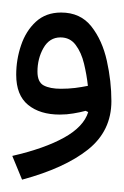

<svg xmlns="http://www.w3.org/2000/svg" viewBox="-98 -728 199 308"><path d="M39.4 -550.2 43.5 -548.2Q36.2 -524.7 4.9 -507.3Q-26.5 -489.8 -78.3 -477.9L-62.6 -439.8Q5.6 -458.2 43.2 -488.1Q80.7 -518 80.7 -565.8Q80.7 -597.7 73.4 -630.5Q66.1 -663.4 48.5 -685.7Q30.9 -707.9 0 -707.9Q-24.4 -707.9 -40.5 -693.1Q-56.5 -678.3 -64.2 -655.4Q-72 -632.5 -72 -608.1Q-72 -575.3 -53 -559.8Q-34 -544.2 -2 -544.2Q9.2 -544.2 19.6 -546Q30 -547.7 39.4 -550.2ZM-37.9 -613.1Q-37.9 -634 -28.3 -651Q-18.6 -668 -1 -668Q14.4 -668 23.4 -655.9Q32.5 -643.8 36.8 -625.8Q41.1 -607.9 43 -590.3Q33.2 -588.3 22.4 -586.9Q11.6 -585.6 -0.3 -585.6Q-17.7 -585.6 -27.8 -590.9Q-37.9 -596.2 -37.9 -613.1Z"/></svg>

Font: Estedad VF
Style: Regular
Weight: 100
Designer: Amin Abedi
Version: Version 7.3